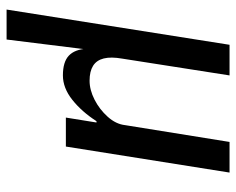

<svg xmlns="http://www.w3.org/2000/svg" viewBox="-87 -450 717 583"><g transform="rotate(90 271.5 -158.5)"><path d="M9 180 116 -497H209L158 -171Q152 -137 157.5 -115Q163 -93 180 -82.5Q197 -72 225 -72Q253 -72 282.5 -87Q312 -102 334.5 -127Q357 -152 360 -180L411 -497H504L425 0H337L352 -93H348Q319 -48 283 -19.5Q247 9 209 9Q168 9 149 -9Q130 -27 128 -63L130 -62L100 180Z"/></g></svg>

Font: Nunito Sans 7pt Condensed Medium
Style: Italic
Weight: 500
Width: 3
Italic angle: -9°
Designer: Vernon Adams
Foundry: Vernon Adams
Version: Version 3.101;gftools[0.9.27]